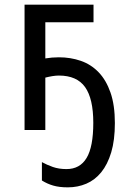

<svg xmlns="http://www.w3.org/2000/svg" viewBox="-20 -556 544 821"><path d="M270 245.1Q233.4 245.1 207.5 237.5Q181.6 230 159.2 215.8V137.2Q180.2 148.9 206.1 158Q231.9 167 264.2 167Q321.8 167 350.3 119.4Q378.9 71.8 378.9 -30.8Q378.9 -134.3 343.8 -183.6Q308.6 -232.9 231.9 -232.9Q219.2 -232.9 204.1 -230.5Q189 -228 173.8 -224.1V0H85V-536.1H379.9V-460.9H173.8V-306.2Q188 -308.6 202.4 -309.8Q216.8 -311 231.9 -311Q281.7 -311 325.4 -295.9Q369.1 -280.8 401.6 -247.1Q434.1 -213.4 452.6 -159.9Q471.2 -106.4 471.2 -29.8Q471.2 43.5 455.6 95.5Q439.9 147.5 412.8 180.7Q385.7 213.9 349.1 229.5Q312.5 245.1 270 245.1Z"/></svg>

Font: WenQuanYi Micro Hei
Style: Regular
Weight: 400
Foundry: Ascender Corporation
Version: Version 0.2.0-beta